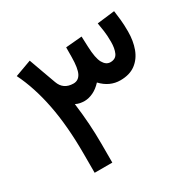

<svg xmlns="http://www.w3.org/2000/svg" viewBox="-145 -811 979 966"><g transform="rotate(-30 344.5 -327.5)"><path d="M140.1 -111.3Q140.1 -272 115.7 -396.7Q91.3 -521.5 43.9 -617.2L139.2 -651.9Q153.3 -612.3 167.5 -573.2Q181.6 -534.2 195.8 -495.1Q214.4 -442.4 272.9 -441.9Q302.2 -441.9 316.4 -469.5Q330.6 -497.1 331.1 -562Q331.1 -576.2 331.3 -590.1Q331.5 -604 331.5 -618.2L425.8 -626.5Q426.3 -611.3 427 -596.2Q427.7 -581.1 428.2 -565.9Q430.7 -498.5 446.5 -470.2Q462.4 -441.9 487.8 -441.9Q518.6 -441.9 529.8 -466.8Q541 -491.7 541 -529.3Q541 -567.9 537.1 -593.8Q533.2 -619.6 529.3 -643.1L631.3 -655.3Q634.8 -630.4 637.9 -601.6Q641.1 -572.8 641.1 -532.2Q641.1 -477.5 624.8 -433.3Q608.4 -389.2 574 -363.5Q539.6 -337.9 485.8 -337.9Q423.8 -337.9 377 -387.7Q353.5 -362.3 327.6 -350.1Q301.8 -337.9 277.3 -337.9Q264.6 -337.9 251.7 -340.3Q238.8 -342.8 226.6 -349.1Q234.9 -284.7 238.8 -226.6Q242.7 -168.5 242.7 -109.9V0H140.1Z"/></g></svg>

Font: Vazir Medium WOL-UI
Style: Medium-WOL-UI
Weight: 500
Designer: Saber Rastikerdar
Foundry: Saber Rastikerdar
Version: Version 30.1.0